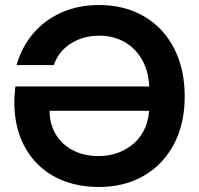

<svg xmlns="http://www.w3.org/2000/svg" viewBox="-20 -732 793 764"><path d="M374 12Q299 12 237 -11Q175 -34 130.5 -78Q86 -122 61.5 -184.5Q37 -247 37 -327Q37 -341 38.5 -356.5Q40 -372 41 -388H595V-291H177Q178 -237 202.5 -196.5Q227 -156 271 -133.5Q315 -111 372 -111Q414 -111 450.5 -124.5Q487 -138 515 -163.5Q543 -189 558.5 -226Q574 -263 574 -311V-372Q574 -441 548 -489.5Q522 -538 477 -564Q432 -590 375 -590Q311 -590 262 -559Q213 -528 194 -473H46Q66 -544 111.5 -598Q157 -652 224 -682Q291 -712 374 -712Q476 -712 553 -667Q630 -622 672.5 -540Q715 -458 715 -348Q715 -240 672.5 -159Q630 -78 553 -33Q476 12 374 12Z"/></svg>

Font: DM Sans 36pt
Style: Bold
Weight: 700
Version: Version 4.004;gftools[0.9.30]